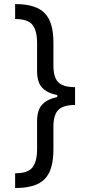

<svg xmlns="http://www.w3.org/2000/svg" viewBox="-20 -838 431 948"><path d="M350.6 -361.3Q291.5 -361.3 254.6 -370.4Q217.8 -379.4 197.8 -396Q177.7 -412.6 170.4 -435.3Q163.1 -458 163.1 -485.8V-625.5Q163.1 -687 140.1 -715.6Q117.2 -744.1 54.7 -744.1V-817.9Q106.9 -817.9 143.1 -806.6Q179.2 -795.4 201.4 -772.2Q223.6 -749 233.6 -712.9Q243.7 -676.8 243.7 -627V-514.6Q243.7 -457 267.3 -432.4Q291 -407.7 350.6 -407.7ZM54.7 90.3V17.6Q117.2 17.6 140.1 -11.2Q163.1 -40 163.1 -102.1V-240.7Q163.1 -268.1 170.4 -291Q177.7 -314 197.8 -330.8Q217.8 -347.7 254.6 -356.9Q291.5 -366.2 350.6 -366.2V-319.8Q290.5 -319.3 267.1 -294.4Q243.7 -269.5 243.7 -211.9V-100.6Q243.7 -50.3 233.6 -14.2Q223.6 22 201.4 45.2Q179.2 68.4 143.1 79.3Q106.9 90.3 54.7 90.3ZM350.6 -319.8 262.7 -319.3V-408.2L350.6 -407.7Z"/></svg>

Font: Inter Variable LoSnoCo
Style: Regular
Weight: 400
Designer: Rasmus Andersson
Foundry: rsms
Version: Version 4.000;git-a52131595; featfreeze: case,dlig,ss01,ss02